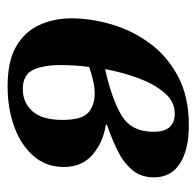

<svg xmlns="http://www.w3.org/2000/svg" viewBox="-26 -494 529 518"><g transform="rotate(90 239.0 -234.5)"><path d="M212 10Q145 10 105 -13Q65 -36 47 -75.5Q29 -115 29 -162Q29 -214 45 -269.5Q61 -325 95.5 -372.5Q130 -420 185 -449.5Q240 -479 318 -479Q383 -479 420.5 -455Q458 -431 458 -385Q458 -349 437 -325Q416 -301 383.5 -285.5Q351 -270 316 -258V-255Q363 -248 396.5 -219.5Q430 -191 430 -142Q430 -94 400.5 -60Q371 -26 321.5 -8Q272 10 212 10ZM220 -31Q256 -31 279.5 -57Q303 -83 303 -138Q303 -191 283 -208Q263 -225 232 -225Q215 -225 196 -220.5Q177 -216 160 -210Q155 -170 155 -133Q155 -87 168 -59Q181 -31 220 -31ZM166 -253Q250 -272 292.5 -298.5Q335 -325 335 -383Q335 -414 322 -427.5Q309 -441 286 -441Q254 -441 230.5 -414Q207 -387 191 -344.5Q175 -302 166 -253Z"/></g></svg>

Font: STIX Two Text SemiBold
Style: Italic
Weight: 600
Italic angle: -12°
Designer: Ross Mills, John Hudson & Paul Hanslow, Tiro Typeworks Ltd; with prior portions MicroPress Inc. and Coen Hoffman, Elsevi
Foundry: Tiro Typeworks Ltd
Version: Version 2.13 b171